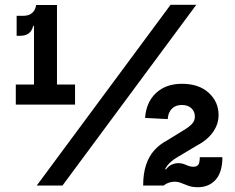

<svg xmlns="http://www.w3.org/2000/svg" viewBox="-20 -775 982 802"><path d="M146 -754H218V-422H293.5V-338H46V-422H122V-720ZM49.5 -709H77.5Q101 -709 114.5 -721Q128 -733 131 -754H153L136 -667H119Q112.5 -644 99 -634.8Q85.5 -625.5 64.5 -625.5H49.5ZM133.5 0 692.5 -755H800L241 0ZM752 -234Q775 -248.5 784.5 -260.5Q794 -272.5 794 -288Q794 -309 779.5 -322.8Q765 -336.5 739.5 -336.5Q713.5 -336.5 698 -321Q682.5 -305.5 680.5 -277.5L586 -282.5Q591 -349 632.2 -387Q673.5 -425 740 -425Q811 -425 852 -387.2Q893 -349.5 893 -295Q893 -255.5 868.8 -222Q844.5 -188.5 799 -165L726 -121.5Q687.5 -100 671.8 -72.5Q656 -45 656 0H578Q578 -50 590.2 -86.5Q602.5 -123 625 -147.8Q647.5 -172.5 678 -188.5ZM909 -118.5Q909 -56 881 -24.5Q853 7 806.5 7Q783.5 7 767.5 1.2Q751.5 -4.5 738 -10.2Q724.5 -16 708.5 -16Q698 -16 686 -12.2Q674 -8.5 663.5 0H631.5L653 -79.5L673 -67Q684.5 -82 698 -87.8Q711.5 -93.5 725 -93.5Q738 -93.5 747.8 -89.8Q757.5 -86 767 -82.2Q776.5 -78.5 788.5 -78.5Q803 -78.5 808.8 -87.8Q814.5 -97 814.5 -118.5Z"/></svg>

Font: Hepta Slab SemiBold
Style: Regular
Weight: 600
Designer: Michael LaGattuta
Foundry: Michael LaGattuta
Version: Version 1.102